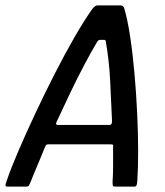

<svg xmlns="http://www.w3.org/2000/svg" viewBox="-32 -693 614 713"><path d="M-5 0Q-11 0 -11.5 -4.5Q-12 -9 -7 -22Q9 -69 37 -134Q65 -199 99.5 -272.5Q134 -346 171.5 -419.5Q209 -493 245 -555.5Q281 -618 311 -660Q316 -666 320.5 -669.5Q325 -673 330 -673H417Q422 -672 425 -669.5Q428 -667 430 -660Q442 -619 451.5 -556Q461 -493 467.5 -419Q474 -345 477.5 -270.5Q481 -196 481 -131.5Q481 -67 478 -23Q477 -9 475 -4.5Q473 0 466 0H395Q389 0 387.5 -3Q386 -6 386 -18Q388 -44 388 -79Q388 -114 388 -148Q389 -154 387 -155.5Q385 -157 378 -157H149Q143 -157 140.5 -155.5Q138 -154 135 -147Q122 -114 107 -79Q92 -44 82 -18Q77 -6 74.5 -3Q72 0 67 0ZM184 -229H374Q379 -229 381.5 -232Q384 -235 384 -244Q381 -318 377 -394.5Q373 -471 361 -538Q361 -545 354 -545H339Q334 -545 329 -538Q308 -503 281.5 -453Q255 -403 228.5 -347.5Q202 -292 178 -240Q176 -236 176.5 -232.5Q177 -229 184 -229Z"/></svg>

Font: Glory Medium
Style: Italic
Weight: 500
Italic angle: -12°
Version: Version 1.011